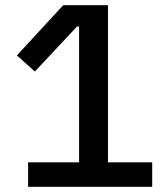

<svg xmlns="http://www.w3.org/2000/svg" viewBox="-20 -718 640 738"><path d="M565 0V-94H395V-698H223L45 -505L114 -443L276 -616H284V-94H88V0Z"/></svg>

Font: IBMKR Medm
Style: Regular
Weight: 500
Designer: Mike Abbink; Paul van der Laan; Pieter van Rosmalen; Wujin Sim; Chorong Kim; Dohee Lee;
Foundry: Sandoll Inc.
Version: Version 1.002